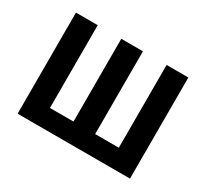

<svg xmlns="http://www.w3.org/2000/svg" viewBox="-111 -698 937 869"><g transform="rotate(30 357.0 -264.0)"><path d="M61 -528.3H174.8V-95.7H297.9V-528.3H411.1V-95.7H534.7V-528.3H648.4V0H61Z"/></g></svg>

Font: Roboto Condensed Medium
Style: Regular
Weight: 500
Designer: Christian Robertson
Foundry: Google
Version: Version 3.0